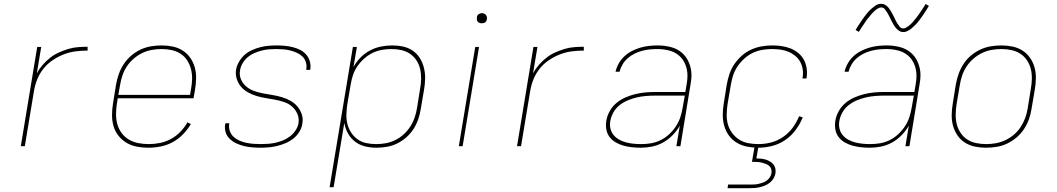

<svg xmlns="http://www.w3.org/2000/svg" viewBox="-20 -766 5540 1006"><path d="M89 0 175 -520H196L173 -382Q186 -406 204 -426.5Q222 -447 243 -463.5Q264 -480 288.5 -491Q313 -502 338 -509.5Q363 -517 388.5 -519Q414 -521 439 -521V-501Q408 -501 376.5 -497Q345 -493 315 -481.5Q285 -470 256.5 -451Q228 -432 207.5 -406Q187 -380 175 -350Q163 -320 158 -289L110 0Z M757 8Q727 8 697.5 2.5Q668 -3 643.5 -17.5Q619 -32 601 -54.5Q583 -77 575 -104.5Q567 -132 567 -162.5Q567 -193 572 -223L588 -323Q593 -351 602.5 -378Q612 -405 628 -429.5Q644 -454 667 -474Q690 -494 717 -506.5Q744 -519 772 -523.5Q800 -528 827 -528Q857 -528 885.5 -522Q914 -516 937.5 -501Q961 -486 977 -463Q993 -440 1000.5 -413Q1008 -386 1007.5 -356Q1007 -326 1002 -297L994 -251H597L592 -220Q588 -193 588 -165.5Q588 -138 595.5 -113Q603 -88 618.5 -67.5Q634 -47 656.5 -34Q679 -21 705.5 -16Q732 -11 760 -11Q789 -11 818.5 -17Q848 -23 875 -37.5Q902 -52 924.5 -75Q947 -98 962 -125L980 -116Q963 -87 938.5 -62Q914 -37 884.5 -21Q855 -5 822 1.5Q789 8 757 8ZM976 -269 981 -300Q986 -326 986.5 -353Q987 -380 980.5 -404.5Q974 -429 960.5 -450Q947 -471 926 -484.5Q905 -498 879.5 -503.5Q854 -509 827 -509Q802 -509 776 -504.5Q750 -500 726 -488.5Q702 -477 681 -459Q660 -441 645 -418.5Q630 -396 621.5 -370.5Q613 -345 609 -320L600 -269Z M1344 8Q1322 8 1300 6Q1278 4 1257.5 -1Q1237 -6 1218 -15Q1199 -24 1184 -38Q1169 -52 1162.5 -72.5Q1156 -93 1160 -115L1161 -120H1182L1181 -116Q1178 -97 1184.5 -79Q1191 -61 1204 -49Q1217 -37 1234 -29.5Q1251 -22 1269.5 -18Q1288 -14 1307.5 -12.5Q1327 -11 1346 -11Q1366 -11 1385.5 -12.5Q1405 -14 1425 -18.5Q1445 -23 1464 -31Q1483 -39 1500 -52Q1517 -65 1529 -83.5Q1541 -102 1544 -121Q1548 -147 1538 -169.5Q1528 -192 1510.5 -207.5Q1493 -223 1469.5 -231Q1446 -239 1422 -243.5Q1398 -248 1373 -252Q1348 -256 1324.5 -263Q1301 -270 1279.5 -282Q1258 -294 1243 -311.5Q1228 -329 1220.5 -352.5Q1213 -376 1217 -402Q1221 -423 1233 -443.5Q1245 -464 1262 -479Q1279 -494 1300.5 -503.5Q1322 -513 1343 -518.5Q1364 -524 1386 -526Q1408 -528 1429 -528Q1451 -528 1472 -526Q1493 -524 1513.5 -519Q1534 -514 1552 -505Q1570 -496 1583.5 -481Q1597 -466 1603 -446Q1609 -426 1606 -405L1605 -400H1584L1585 -404Q1588 -423 1582.5 -440.5Q1577 -458 1564.5 -470Q1552 -482 1535.5 -489.5Q1519 -497 1501 -501.5Q1483 -506 1465 -507.5Q1447 -509 1428 -509Q1409 -509 1389.5 -507.5Q1370 -506 1351 -501Q1332 -496 1313 -488Q1294 -480 1278.5 -467Q1263 -454 1252 -436Q1241 -418 1238 -399Q1233 -373 1242.5 -350.5Q1252 -328 1270.5 -312.5Q1289 -297 1312 -289Q1335 -281 1359.5 -276.5Q1384 -272 1408.5 -268Q1433 -264 1456.5 -257Q1480 -250 1501 -238.5Q1522 -227 1537.5 -209Q1553 -191 1561 -167.5Q1569 -144 1564 -118Q1561 -96 1548.5 -75.5Q1536 -55 1517 -40Q1498 -25 1476.5 -16Q1455 -7 1433 -1.5Q1411 4 1388.5 6Q1366 8 1344 8Z M1707 215 1829 -520H1850L1832 -415Q1847 -442 1869 -464.5Q1891 -487 1918.5 -501.5Q1946 -516 1975.5 -522Q2005 -528 2034 -528Q2064 -528 2092 -522Q2120 -516 2142.5 -500.5Q2165 -485 2179.5 -462Q2194 -439 2201 -411.5Q2208 -384 2207.5 -355Q2207 -326 2202 -297L2185 -197Q2181 -170 2172 -143Q2163 -116 2147.5 -91.5Q2132 -67 2109.5 -47Q2087 -27 2061.5 -14.5Q2036 -2 2008 3Q1980 8 1953 8Q1922 8 1893 1Q1864 -6 1841 -23.5Q1818 -41 1803.5 -66.5Q1789 -92 1784 -122L1728 215ZM1951 -11Q1976 -11 2001 -15.5Q2026 -20 2050 -31.5Q2074 -43 2094.5 -61.5Q2115 -80 2129.5 -102.5Q2144 -125 2152.5 -150Q2161 -175 2165 -200L2181 -300Q2186 -326 2186.5 -352.5Q2187 -379 2181.5 -403.5Q2176 -428 2162.5 -449Q2149 -470 2128.5 -484Q2108 -498 2083 -503.5Q2058 -509 2031 -509Q2006 -509 1980.5 -504.5Q1955 -500 1931.5 -488.5Q1908 -477 1887.5 -458.5Q1867 -440 1852 -418Q1837 -396 1829 -371Q1821 -346 1817 -321L1800 -221Q1796 -195 1795 -168.5Q1794 -142 1800 -117.5Q1806 -93 1819.5 -72Q1833 -51 1853 -36.5Q1873 -22 1898.5 -16.5Q1924 -11 1951 -11Z M2384 0 2470 -520H2490L2404 0ZM2504 -644Q2498 -644 2492.5 -646Q2487 -648 2483 -652.5Q2479 -657 2478.5 -663.5Q2478 -670 2479 -676Q2479 -681 2481.5 -685Q2484 -689 2488 -691.5Q2492 -694 2496 -695.5Q2500 -697 2505 -697Q2511 -697 2516.5 -694.5Q2522 -692 2526 -687.5Q2530 -683 2531 -676.5Q2532 -670 2531 -664Q2530 -659 2527.5 -655Q2525 -651 2521.5 -648.5Q2518 -646 2513.5 -645Q2509 -644 2504 -644Z M2689 0 2775 -520H2796L2773 -382Q2786 -406 2804 -426.5Q2822 -447 2843 -463.5Q2864 -480 2888.5 -491Q2913 -502 2938 -509.5Q2963 -517 2988.5 -519Q3014 -521 3039 -521V-501Q3008 -501 2976.5 -497Q2945 -493 2915 -481.5Q2885 -470 2856.5 -451Q2828 -432 2807.5 -406Q2787 -380 2775 -350Q2763 -320 2758 -289L2710 0Z M3337 8Q3314 8 3291 5.5Q3268 3 3246.5 -3Q3225 -9 3206 -20Q3187 -31 3174 -48Q3161 -65 3157 -87.5Q3153 -110 3157 -134Q3161 -159 3174.5 -183.5Q3188 -208 3209.5 -226Q3231 -244 3256 -255Q3281 -266 3307 -272.5Q3333 -279 3359 -281.5Q3385 -284 3411 -284H3571L3578 -326Q3580 -337 3581 -348Q3582 -359 3582 -369V-370Q3582 -401 3570.5 -429Q3559 -457 3537 -475.5Q3515 -494 3485.5 -501.5Q3456 -509 3424 -509Q3404 -509 3384 -507Q3364 -505 3343.5 -499.5Q3323 -494 3304 -484.5Q3285 -475 3269 -461Q3253 -447 3242 -428.5Q3231 -410 3226 -390H3205Q3210 -412 3222 -433.5Q3234 -455 3252 -471.5Q3270 -488 3291.5 -499Q3313 -510 3335.5 -516.5Q3358 -523 3380.5 -525.5Q3403 -528 3426 -528Q3461 -528 3494.5 -519.5Q3528 -511 3552.5 -490Q3577 -469 3590 -437.5Q3603 -406 3603 -372Q3603 -359 3601.5 -347Q3600 -335 3598 -323L3545 0H3524L3542 -108Q3527 -81 3504 -57.5Q3481 -34 3453.5 -19Q3426 -4 3396 2Q3366 8 3337 8ZM3341 -11Q3366 -11 3392 -15.5Q3418 -20 3442 -32Q3466 -44 3486.5 -63Q3507 -82 3522 -105Q3537 -128 3545 -153Q3553 -178 3557 -203L3568 -265H3411Q3388 -265 3364 -263Q3340 -261 3316.5 -255.5Q3293 -250 3270 -240.5Q3247 -231 3227 -215.5Q3207 -200 3194.5 -178Q3182 -156 3178 -133Q3174 -112 3178.5 -92.5Q3183 -73 3195 -58.5Q3207 -44 3224 -34.5Q3241 -25 3260 -20Q3279 -15 3299.5 -13Q3320 -11 3341 -11Z M3952 8Q3922 8 3893 2Q3864 -4 3840 -18.5Q3816 -33 3799.5 -55.5Q3783 -78 3775 -105.5Q3767 -133 3767 -163Q3767 -193 3772 -223L3788 -323Q3793 -351 3802 -378Q3811 -405 3827.5 -429.5Q3844 -454 3866.5 -474Q3889 -494 3915.5 -506Q3942 -518 3970 -523Q3998 -528 4026 -528Q4051 -528 4075.5 -524.5Q4100 -521 4122.5 -512Q4145 -503 4163 -488Q4181 -473 4192 -452.5Q4203 -432 4206.5 -407.5Q4210 -383 4206 -357L4205 -355H4184L4185 -357Q4189 -380 4186 -401.5Q4183 -423 4173 -441.5Q4163 -460 4146.5 -473.5Q4130 -487 4110.5 -495Q4091 -503 4069 -506Q4047 -509 4024 -509Q3999 -509 3973 -504.5Q3947 -500 3923.5 -488.5Q3900 -477 3879.5 -458.5Q3859 -440 3844 -417.5Q3829 -395 3821 -370Q3813 -345 3809 -320L3792 -220Q3788 -193 3787.5 -166Q3787 -139 3794 -114Q3801 -89 3816.5 -68.5Q3832 -48 3853 -34.5Q3874 -21 3900.5 -16Q3927 -11 3954 -11Q3987 -11 4020 -19.5Q4053 -28 4082.5 -48Q4112 -68 4133 -96.5Q4154 -125 4167 -157L4186 -151Q4172 -116 4148.5 -84.5Q4125 -53 4093 -31.5Q4061 -10 4024.5 -1Q3988 8 3952 8ZM3792 220 3795 201H3910Q3921 201 3932.5 200.5Q3944 200 3954.5 197.5Q3965 195 3976.5 191Q3988 187 3997.5 180Q4007 173 4013.5 163Q4020 153 4022 142Q4024 131 4021 120.5Q4018 110 4010.5 103.5Q4003 97 3993 93Q3983 89 3973 86.5Q3963 84 3952 83Q3941 82 3930 82H3920L3936 -11H3956L3943 64Q3956 64 3969 65.5Q3982 67 3993 70.5Q4004 74 4014.5 80Q4025 86 4032.5 95.5Q4040 105 4042.5 117Q4045 129 4043 142Q4041 155 4033.5 168Q4026 181 4014.5 190.5Q4003 200 3989.5 205.5Q3976 211 3962.5 214.5Q3949 218 3935 219Q3921 220 3907 220Z M4537 8Q4514 8 4491 5.5Q4468 3 4446.5 -3Q4425 -9 4406 -20Q4387 -31 4374 -48Q4361 -65 4357 -87.5Q4353 -110 4357 -134Q4361 -159 4374.5 -183.5Q4388 -208 4409.5 -226Q4431 -244 4456 -255Q4481 -266 4507 -272.5Q4533 -279 4559 -281.5Q4585 -284 4611 -284H4771L4778 -326Q4780 -337 4781 -348Q4782 -359 4782 -369V-370Q4782 -401 4770.5 -429Q4759 -457 4737 -475.5Q4715 -494 4685.5 -501.5Q4656 -509 4624 -509Q4604 -509 4584 -507Q4564 -505 4543.5 -499.5Q4523 -494 4504 -484.5Q4485 -475 4469 -461Q4453 -447 4442 -428.5Q4431 -410 4426 -390H4405Q4410 -412 4422 -433.5Q4434 -455 4452 -471.5Q4470 -488 4491.5 -499Q4513 -510 4535.5 -516.5Q4558 -523 4580.5 -525.5Q4603 -528 4626 -528Q4661 -528 4694.5 -519.5Q4728 -511 4752.5 -490Q4777 -469 4790 -437.5Q4803 -406 4803 -372Q4803 -359 4801.5 -347Q4800 -335 4798 -323L4745 0H4724L4742 -108Q4727 -81 4704 -57.5Q4681 -34 4653.5 -19Q4626 -4 4596 2Q4566 8 4537 8ZM4541 -11Q4566 -11 4592 -15.5Q4618 -20 4642 -32Q4666 -44 4686.5 -63Q4707 -82 4722 -105Q4737 -128 4745 -153Q4753 -178 4757 -203L4768 -265H4611Q4588 -265 4564 -263Q4540 -261 4516.5 -255.5Q4493 -250 4470 -240.5Q4447 -231 4427 -215.5Q4407 -200 4394.5 -178Q4382 -156 4378 -133Q4374 -112 4378.5 -92.5Q4383 -73 4395 -58.5Q4407 -44 4424 -34.5Q4441 -25 4460 -20Q4479 -15 4499.5 -13Q4520 -11 4541 -11ZM4713 -598Q4701 -598 4691 -604.5Q4681 -611 4674 -619.5Q4667 -628 4661.5 -637.5Q4656 -647 4650.5 -657.5Q4645 -668 4640 -679Q4635 -690 4629 -699.5Q4623 -709 4616 -718Q4609 -727 4597 -727Q4592 -727 4589.5 -726Q4587 -725 4582.5 -723Q4578 -721 4573 -717.5Q4568 -714 4562 -708.5Q4556 -703 4553 -699.5Q4550 -696 4547 -693Q4544 -690 4541.5 -686.5Q4539 -683 4536 -679.5Q4533 -676 4529.5 -672Q4526 -668 4523 -664Q4520 -660 4516.5 -655Q4513 -650 4510 -645Q4507 -640 4503 -634.5Q4499 -629 4495.5 -623.5Q4492 -618 4488 -612Q4484 -606 4480 -599L4463 -609Q4470 -621 4476.5 -631Q4483 -641 4489 -650Q4495 -659 4501 -667.5Q4507 -676 4512.5 -683Q4518 -690 4523 -696.5Q4528 -703 4533.5 -708.5Q4539 -714 4548 -722Q4557 -730 4565 -735.5Q4573 -741 4580.5 -743.5Q4588 -746 4597 -746Q4609 -746 4619 -740Q4629 -734 4636 -725Q4643 -716 4648.5 -706.5Q4654 -697 4659.5 -686.5Q4665 -676 4670 -665Q4675 -654 4681 -644.5Q4687 -635 4694 -626Q4701 -617 4713 -617Q4718 -617 4720.5 -618Q4723 -619 4727.5 -621.5Q4732 -624 4737 -627.5Q4742 -631 4748 -636Q4754 -641 4757 -644.5Q4760 -648 4763 -651Q4766 -654 4768.5 -657.5Q4771 -661 4774 -664.5Q4777 -668 4780.5 -672Q4784 -676 4787 -680.5Q4790 -685 4793.5 -689.5Q4797 -694 4800 -699Q4803 -704 4807 -709.5Q4811 -715 4814.5 -720.5Q4818 -726 4822 -732Q4826 -738 4830 -745L4847 -735Q4841 -724 4834 -713.5Q4827 -703 4821 -694Q4815 -685 4809 -676.5Q4803 -668 4797.5 -661Q4792 -654 4787 -647.5Q4782 -641 4776.5 -636Q4771 -631 4762 -622.5Q4753 -614 4745 -609Q4737 -604 4729.5 -601Q4722 -598 4713 -598Z M5146 8Q5116 8 5087.5 2Q5059 -4 5035.5 -19Q5012 -34 4996.5 -57Q4981 -80 4973.5 -107Q4966 -134 4966.5 -164Q4967 -194 4972 -223L4988 -323Q4993 -351 5002.5 -378Q5012 -405 5028 -430Q5044 -455 5067 -474.5Q5090 -494 5117 -506.5Q5144 -519 5172 -523.5Q5200 -528 5227 -528Q5257 -528 5285.5 -522Q5314 -516 5337.5 -501Q5361 -486 5377 -463Q5393 -440 5400.5 -413Q5408 -386 5407.5 -356Q5407 -326 5402 -297L5385 -197Q5381 -169 5371.5 -142Q5362 -115 5345.5 -90Q5329 -65 5306 -45.5Q5283 -26 5256.5 -13.5Q5230 -1 5201.5 3.5Q5173 8 5146 8ZM5147 -11Q5172 -11 5197.5 -15.5Q5223 -20 5247.5 -31.5Q5272 -43 5293 -61Q5314 -79 5328.5 -101.5Q5343 -124 5352 -149Q5361 -174 5365 -200L5381 -300Q5386 -326 5386.5 -353Q5387 -380 5381 -404.5Q5375 -429 5361 -450Q5347 -471 5326 -484.5Q5305 -498 5279.5 -503.5Q5254 -509 5227 -509Q5202 -509 5176 -504.5Q5150 -500 5126 -488.5Q5102 -477 5081 -459Q5060 -441 5045 -418.5Q5030 -396 5021.5 -371Q5013 -346 5009 -320L4992 -220Q4988 -194 4987.5 -167Q4987 -140 4993 -115.5Q4999 -91 5013 -70Q5027 -49 5047.5 -35.5Q5068 -22 5094 -16.5Q5120 -11 5147 -11Z"/></svg>

Font: Iosevka Aile Thin
Style: Italic
Weight: 100
Italic angle: -9°
Designer: Belleve Invis
Foundry: Belleve Invis
Version: Version 31.1.0; ttfautohint (v1.8.4)